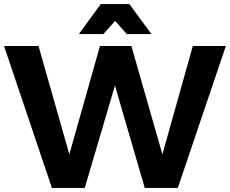

<svg xmlns="http://www.w3.org/2000/svg" viewBox="-20 -927 1134 947"><path d="M931 -700H1094L857 0H694L547 -505L398 0H236L0 -700H170L322 -166L473 -700H628L781 -166ZM727 -759H605L548 -824L490 -759H369L477 -907H618Z"/></svg>

Font: Gontserrat SemiBold
Style: Regular
Weight: 600
Designer: Julieta Ulanovsky
Foundry: Julieta Ulanovsky
Version: Version 6.001